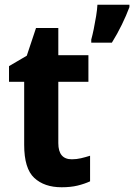

<svg xmlns="http://www.w3.org/2000/svg" viewBox="-20 -780 566 810"><path d="M283 -108Q303 -108 322 -112.5Q341 -117 360 -123V-15Q336 -4 307 3Q278 10 240 10Q167 10 124.5 -29.5Q82 -69 82 -169V-435H18V-501L93 -545L132 -662H226V-547H353V-435H226V-176Q226 -108 283 -108ZM526 -750Q513 -715 494 -676Q475 -637 452 -600H365V-613Q370 -631 375.5 -657.5Q381 -684 385.5 -712Q390 -740 391 -760H526Z"/></svg>

Font: Noto Sans Lao UI SemCond
Style: Bold
Weight: 700
Width: 4
Designer: Monotype Design Team
Foundry: Monotype Imaging Inc.
Version: Version 2.000; ttfautohint (v1.8.4.7-5d5b)